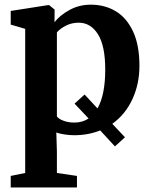

<svg xmlns="http://www.w3.org/2000/svg" viewBox="-20 -582 668 842"><path d="M472.5 -39 528 20 484 60 419.5 -10Q366.5 11 305.5 11Q284.5 11 262 7.5Q239.5 4 227 -1L229.5 81.5V176.5L317.5 189.5V240H27V189.5L90.5 176.5V-455.5L27 -474V-534L190 -559.5H195.5L219.5 -540L219 -484.5Q242.5 -515 284.8 -538.2Q327 -561.5 378 -561.5Q439.5 -561.5 487.5 -532.8Q535.5 -504 563.5 -444Q591.5 -384 591.5 -293.5Q591.5 -213.5 560.5 -146.8Q529.5 -80 472.5 -39ZM229.5 -71.5Q237 -60.5 258.5 -52.5Q280 -44.5 306 -44.5Q342 -44.5 368.5 -62.5L307 -127.5L351 -167.5L407.5 -106.5Q441.5 -166 441.5 -276.5Q441.5 -381.5 409.5 -432Q377.5 -482.5 325 -482.5Q294.5 -482.5 269 -469.5Q243.5 -456.5 229.5 -440Z"/></svg>

Font: Merriweather Text
Style: Bold
Weight: 700
Designer: Eben Sorkin
Foundry: Eben Sorkin
Version: Version 2.100